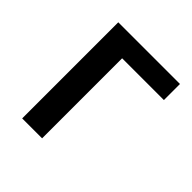

<svg xmlns="http://www.w3.org/2000/svg" viewBox="-154 -664 777 777"><g transform="rotate(45 234.5 -275.0)"><path d="M87 0H201V-458H440V-550H87Z"/></g></svg>

Font: Noto Sans T Chinese Medium
Style: Regular
Weight: 500
Designer: Ryoko NISHIZUKA (kana & ideographs); Paul D. Hunt (Latin, Greek & Cyrillic); Wenlong ZHANG (bopomofo); Sandoll Communica
Foundry: Adobe Systems Incorporated
Version: Version 1.000;PS 1;hotconv 1.0.78;makeotf.lib2.5.61930